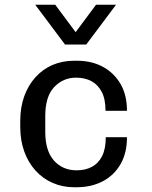

<svg xmlns="http://www.w3.org/2000/svg" viewBox="-20 -776 640 806"><path d="M290 10Q243 10 201.5 -8Q160 -26 129.5 -59.5Q99 -93 82 -139.5Q65 -186 65 -244V-268Q65 -326 82 -372.5Q99 -419 129.5 -452.5Q160 -486 201 -503.5Q242 -521 291 -521H303Q365 -521 412 -495.5Q459 -470 486 -423.5Q513 -377 513 -311H423Q423 -360 407 -390.5Q391 -421 363.5 -435.5Q336 -450 299 -450Q245 -450 207.5 -410.5Q170 -371 170 -289V-222Q170 -143 206.5 -102Q243 -61 302 -61Q338 -61 365.5 -75.5Q393 -90 408.5 -120.5Q424 -151 424 -200H513Q513 -133 485.5 -86Q458 -39 410.5 -14.5Q363 10 302 10ZM467 -756 342 -589H253L128 -756H212L325 -604H270L383 -756Z"/></svg>

Font: Chivo Mono Medium
Style: Regular
Weight: 400
Monospace: yes
Version: Version 1.008